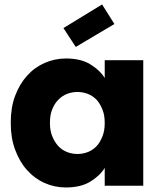

<svg xmlns="http://www.w3.org/2000/svg" viewBox="-20 -826 719 854"><path d="M27.8 -279.8Q27.8 -348.1 46.9 -398.9Q67.4 -453.1 100.1 -488.8Q132.8 -525.9 178.2 -545.9Q223.6 -565.9 273.9 -565.9Q337.9 -565.9 379.9 -541Q423.8 -514.6 445.8 -479V-558.1H617.2V0H445.8V-79.1Q423.8 -43.5 379.9 -17.1Q337.9 7.8 272.9 7.8Q222.2 7.8 178.2 -12.2Q133.3 -32.2 100.1 -69.8Q67.4 -105.5 46.9 -161.1Q27.8 -211.9 27.8 -279.8ZM202.1 -279.8Q202.1 -245.6 211.9 -221.2Q222.7 -194.3 238.8 -176.8Q255.4 -158.7 277.8 -149.9Q300.8 -141.1 324.2 -141.1Q348.6 -141.1 371.1 -149.9Q393.6 -158.7 410.2 -176.8Q424.3 -190.9 436 -220.2Q445.8 -244.6 445.8 -278.8Q445.8 -313.5 436 -337.9Q424.8 -365.7 410.2 -381.8Q391.6 -400.4 371.1 -408.2Q348.6 -417 324.2 -417Q300.8 -417 277.8 -408.2Q257.3 -400.4 238.8 -381.8Q222.7 -365.7 211.9 -338.9Q202.1 -314.5 202.1 -279.8ZM262.2 -701.2 434.1 -806.2 488.8 -719.2 316.9 -617.2Z"/></svg>

Font: PoppinsZ
Style: Bold
Weight: 700
Designer: Ninad Kale (Devanagari), Jonny Pinhorn (Latin)
Foundry: Indian Type Foundry
Version: Version 3.002;FEAKit 1.0